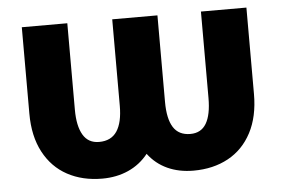

<svg xmlns="http://www.w3.org/2000/svg" viewBox="-44 -589 960 657"><g transform="rotate(-5 436.5 -260.0)"><path d="M52.7 -530.3H209V-233.4Q209 -177.2 227.1 -146.7Q245.1 -116.2 282.2 -116.2Q323.7 -116.2 343.5 -146Q363.3 -175.8 363.3 -233.4V-530.3H518.6V-233.4Q518.6 -175.3 537.1 -145.8Q555.7 -116.2 595.7 -116.2Q632.8 -116.2 650.4 -146Q668 -175.8 668 -233.4V-530.3H824.2V-233.4Q824.2 -155.8 795.4 -101.1Q766.6 -46.4 715.1 -18.3Q663.6 9.8 595.7 9.8Q545.9 9.8 506.3 -8.3Q466.8 -26.4 440.4 -61.5Q412.6 -26.4 372.1 -8.3Q331.5 9.8 282.2 9.8Q214.4 9.8 162.6 -18.3Q110.8 -46.4 81.8 -101.1Q52.7 -155.8 52.7 -233.4Z"/></g></svg>

Font: Pretendard ExtraBold
Style: Regular
Weight: 800
Designer: Base glyphs from Inter by Rasmus Andersson; Hangeul glyphs from Noto Sans CJK(Source Han Sans) by Jang Soo-young and Kan
Foundry: Kil Hyung-jin
Version: Version 1.309